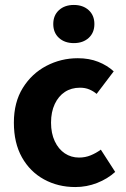

<svg xmlns="http://www.w3.org/2000/svg" viewBox="-20 -743 507 775"><path d="M284 12Q214 12 157.5 -19Q101 -50 68.5 -108Q36 -166 36 -248Q36 -330 72 -388Q108 -446 167 -477Q226 -508 294 -508Q340 -508 376.5 -493.5Q413 -479 439 -455L370 -364Q357 -375 340.5 -382Q324 -389 303 -389Q268 -389 242 -372Q216 -355 201 -323Q186 -291 186 -248Q186 -205 201 -173Q216 -141 241.5 -124Q267 -107 299 -107Q324 -107 346 -116Q368 -125 387 -139L445 -49Q414 -21 372 -4.5Q330 12 284 12ZM278 -569Q241 -569 218 -590Q195 -611 195 -646Q195 -681 218 -702Q241 -723 278 -723Q315 -723 338 -702Q361 -681 361 -646Q361 -611 338 -590Q315 -569 278 -569Z"/></svg>

Font: Source Sans 3
Style: Bold
Weight: 700
Designer: Paul D. Hunt
Foundry: Adobe
Version: Version 3.052;hotconv 1.1.0;makeotfexe 2.6.0